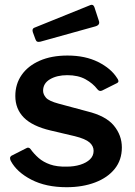

<svg xmlns="http://www.w3.org/2000/svg" viewBox="-20 -772 564 802"><path d="M387 -399Q368 -424 337 -441Q306 -458 261 -458Q218 -458 189 -441Q160 -424 160 -393Q160 -378 172 -364Q184 -350 225 -339L344 -307Q422 -288 455.5 -247.5Q489 -207 489 -156Q489 -104 459.5 -67Q430 -30 377.5 -10Q325 10 258 10Q172 10 111 -21.5Q50 -53 25 -100Q22 -106 22 -111.5Q22 -117 27 -121L86 -151Q94 -156 99 -155Q104 -154 107 -150Q122 -129 141.5 -112Q161 -95 189.5 -85Q218 -75 259 -76Q290 -76 315.5 -84Q341 -92 356 -106.5Q371 -121 371 -142Q371 -162 354 -177Q337 -192 293 -203L191 -227Q115 -245 79.5 -281Q44 -317 44 -371Q44 -421 70.5 -459Q97 -497 146 -518.5Q195 -540 262 -540Q336 -540 390 -513Q444 -486 469 -446Q473 -441 474.5 -435Q476 -429 469 -425L407 -394Q401 -391 396 -392.5Q391 -394 387 -399ZM374 -743 393 -685Q399 -668 379 -662L149 -598Q140 -596 135.5 -598Q131 -600 128 -608L117 -638Q113 -652 123 -656L358 -751Q369 -755 374 -743Z"/></svg>

Font: Libre Franklin SemiBold
Style: Regular
Weight: 600
Designer: Pablo Impallari, Rodrigo Fuenzalida, Nhung Nguyen
Foundry: Impallari Type
Version: Version 3.000